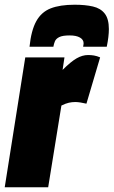

<svg xmlns="http://www.w3.org/2000/svg" viewBox="-36 -793 481 813"><path d="M237 -550 229 -497Q264 -532 288.5 -546Q313 -560 337 -560Q350 -560 362 -558Q374 -556 388 -550L330 -354Q318 -357 305 -359Q292 -361 283 -361Q269 -361 255.5 -358Q242 -355 224 -346L168 0H-16L71 -550ZM280 -773Q325 -773 357.5 -765.5Q390 -758 407.5 -735.5Q425 -713 425 -670Q425 -638 416 -595H316Q317 -601 317.5 -604.5Q318 -608 318 -610Q318 -625 302.5 -634Q287 -643 259 -643Q229 -643 215 -636Q201 -629 196.5 -618Q192 -607 190 -595H89Q96 -664 117.5 -703Q139 -742 178.5 -757.5Q218 -773 280 -773Z"/></svg>

Font: Georama SemiCondensed Black
Style: Italic
Weight: 900
Width: 4
Italic angle: -9°
Designer: Jean-Baptiste Levee
Foundry: Production Type
Version: Version 1.000